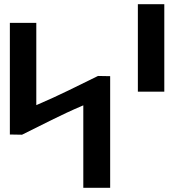

<svg xmlns="http://www.w3.org/2000/svg" viewBox="-20 -905 835 915"><path d="M763 -468V-885H637V-468ZM27 -264 85 -263C179 -309 271 -358 370 -400L377 -403V-10H505V-542L447 -543C353 -497 259 -449 160 -407L153 -404V-796H27Z"/></svg>

Font: Ny Stormning
Style: Fi
Weight: 300
Designer: Robert Jablonski, Mew Too
Foundry: Cannot Into Space Fonts
Version: Version 0.90